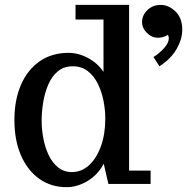

<svg xmlns="http://www.w3.org/2000/svg" viewBox="-20 -755 768 788"><path d="M253.9 13.2Q189.5 13.2 141.1 -21.2Q92.8 -55.7 65.9 -117.7Q39.1 -179.7 39.1 -262.2Q39.1 -345.2 66.2 -407.2Q93.3 -469.2 143.1 -503.7Q192.9 -538.1 261.2 -538.1Q301.8 -538.1 341.1 -517.1Q380.4 -496.1 404.8 -460V-674.8H290V-734.9H509.8V-54.7H598.1V0H424.8L405.8 -83Q380.9 -36.6 338.6 -11.7Q296.4 13.2 253.9 13.2ZM274.9 -48.8Q314.9 -48.8 345.7 -77.1Q376.5 -105.5 394.3 -155Q412.1 -204.6 412.1 -268.1Q412.1 -303.7 404.8 -341.3Q397.5 -378.9 381.6 -411.1Q365.7 -443.4 340.3 -463.1Q314.9 -482.9 278.8 -482.9Q242.2 -482.9 217.3 -462.2Q192.4 -441.4 178 -407.7Q163.6 -374 157.2 -335Q150.9 -295.9 150.9 -259.8Q150.9 -223.6 158 -186.5Q165 -149.4 179.9 -118.2Q194.8 -86.9 218.5 -67.9Q242.2 -48.8 274.9 -48.8ZM634.3 -482.9 609.9 -521Q633.3 -535.2 653.1 -557.1Q672.9 -579.1 672.9 -598.1Q672.9 -606.4 668.9 -611.8Q649.9 -600.1 627.9 -600.1Q602.5 -600.1 582.8 -620.1Q563 -640.1 563 -665Q563 -692.4 585 -713.6Q606.9 -734.9 639.6 -734.9Q671.9 -734.9 700 -708.3Q728 -681.6 728 -632.8Q728 -595.2 705.1 -554.4Q682.1 -513.7 634.3 -482.9Z"/></svg>

Font: Trocchi
Style: Regular
Weight: 400
Designer: Vernon Adams
Foundry: Vernon Adams
Version: Version 1.101; ttfautohint (v1.8.4.7-5d5b);gftools[0.9.27]